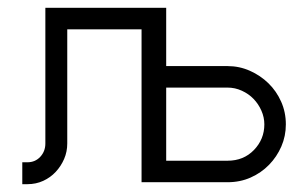

<svg xmlns="http://www.w3.org/2000/svg" viewBox="-20 -468 751 491"><path d="M405 -448V-299H562Q592 -299 619 -287Q646 -275 666.5 -255Q687 -235 699 -208Q711 -181 711 -150Q711 -120 699.5 -93.5Q688 -67 668 -46.5Q648 -26 621 -14Q594 -2 562 -2H342V-393H152V-101Q152 -80 144 -61.5Q136 -43 122.5 -28.5Q109 -14 90.5 -5.5Q72 3 50 3H37V-53H50Q70 -53 83 -67Q96 -81 96 -101V-448ZM405 -57H562Q603 -57 629.5 -84.5Q656 -112 656 -150Q656 -168 648.5 -185Q641 -202 628.5 -215Q616 -228 598.5 -236Q581 -244 562 -244H405Z"/></svg>

Font: Fundamental  Brigade Scvhlank
Style: Regular
Weight: 100
Designer: Peter Wiegel, original typeface by Arno Drescher 1935
Foundry: Peter Wiegel
Version: Version 0.000 2012 initial release